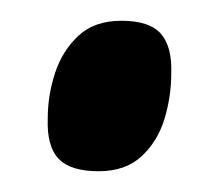

<svg xmlns="http://www.w3.org/2000/svg" viewBox="-20 -402 202 185"><path d="M26 -288Q26 -310 33 -331.5Q40 -353 55.5 -367.5Q71 -382 97 -382Q124 -382 135 -369.5Q146 -357 145 -331Q145 -309 138.5 -287.5Q132 -266 116.5 -251.5Q101 -237 75 -237Q48 -237 36.5 -249Q25 -261 26 -288Z"/></svg>

Font: Georama Condensed SemiBold
Style: Italic
Weight: 600
Width: 3
Italic angle: -9°
Designer: Jean-Baptiste Levee
Foundry: Production Type
Version: Version 1.000